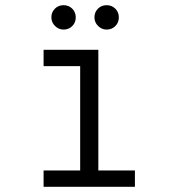

<svg xmlns="http://www.w3.org/2000/svg" viewBox="-20 -720 656 740"><path d="M500 -63V0H148V-63H289V-465H148V-528H359V-63ZM178 -653Q178 -673 191.5 -686.5Q205 -700 225 -700Q245 -700 258.5 -686.5Q272 -673 272 -653Q272 -633 258.5 -619.5Q245 -606 225 -606Q206 -606 192 -620Q178 -634 178 -653ZM344 -653Q344 -673 357.5 -686.5Q371 -700 391 -700Q411 -700 424.5 -686.5Q438 -673 438 -653Q438 -633 424.5 -619.5Q411 -606 391 -606Q372 -606 358 -620Q344 -634 344 -653Z"/></svg>

Font: Overpass Mono Light
Style: Regular
Weight: 300
Monospace: yes
Designer: Delve Withrington, Dave Bailey
Foundry: Delve Fonts
Version: Version 1.000;DELV;Overpass